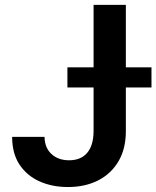

<svg xmlns="http://www.w3.org/2000/svg" viewBox="-20 -747 633 777"><path d="M254.6 9.9Q191.1 9.9 139.9 -13Q88.8 -35.9 58.9 -81Q29.1 -126.1 29.1 -193.2H160.2Q160.9 -149.1 188.2 -123.8Q215.6 -98.4 259.6 -98.4Q307.2 -98.4 332.7 -128.4Q358.3 -158.4 358.7 -215.9V-727.3H489.3V-215.9Q489.3 -145.6 459.9 -95Q430.4 -44.4 377.7 -17.2Q324.9 9.9 254.6 9.9ZM593 -393.1H252.8V-474.4H593Z"/></svg>

Font: Linik Sans SemiBold
Style: Regular
Weight: 600
Designer: Rasmus Andersson (font), Cristiano Sobral (main changes)
Foundry: rsms
Version: Version 3.018;June 1, 2022;FontCreator 14.0.0.2814 64-bit; t